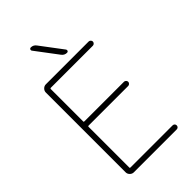

<svg xmlns="http://www.w3.org/2000/svg" viewBox="-281 -1063 1133 1133"><g transform="rotate(-45 286.0 -496.5)"><path d="M130.9 -404.3Q126 -404.3 126 -400.4V-58.6Q126 -54.7 130.9 -54.7H482.4Q490.2 -54.7 495.1 -49.8Q500 -44.9 500 -37.6Q500 -30.3 495.1 -25.4Q490.2 -20.5 482.4 -20.5H125Q111.3 -20.5 101.1 -30.8Q90.8 -41 90.8 -54.7V-720.7Q90.8 -734.4 101.1 -744.6Q111.3 -754.9 125 -754.9H482.4Q489.3 -754.9 494.6 -749.5Q500 -744.1 500 -737.3Q500 -730.5 494.6 -725.1Q489.3 -719.7 482.4 -719.7H130.9Q126 -719.7 126 -714.8V-443.4Q126 -439.5 130.9 -439.5H461.9Q468.8 -439.5 474.1 -434.1Q479.5 -428.7 479.5 -421.9Q479.5 -415 474.1 -409.7Q468.8 -404.3 461.9 -404.3ZM345.7 -797.9Q324.2 -797.9 311.5 -815.4L207 -954.1Q205.1 -957 205.1 -960.9Q205.1 -962.9 206.1 -965.8Q209 -971.7 215.8 -971.7Q237.3 -971.7 250 -954.1L354.5 -815.4Q356.4 -812.5 356.4 -808.6Q356.4 -806.6 355.5 -803.7Q352.5 -797.9 345.7 -797.9Z"/></g></svg>

Font: Gen Jyuu Gothic ExtraLight
Style: Regular
Weight: 100
Designer: [Source Han Sans]
Ryoko NISHIZUKA  (kana & ideographs); Paul D. Hunt (Latin, Greek & Cyrillic); Wenlong ZHANG  (bopomofo
Version: Version 1.002.20150607